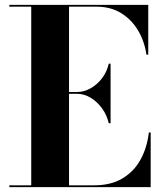

<svg xmlns="http://www.w3.org/2000/svg" viewBox="-20 -770 672 790"><path d="M18.5 0V-7.5H108.5V-742.5H18.5V-750H590V-545H582.5Q575 -598.5 548.8 -643.5Q522.5 -688.5 479.2 -715.5Q436 -742.5 377.5 -742.5H264V-7.5H367.5Q436 -7.5 483.2 -35.5Q530.5 -63.5 557.8 -112.5Q585 -161.5 592.5 -225H600V0ZM427.5 -263Q420 -296.5 400 -324Q380 -351.5 353 -367.8Q326 -384 297.5 -384H226.5V-391.5H297.5Q326 -391.5 353 -406.8Q380 -422 400 -448.2Q420 -474.5 427.5 -508H435V-263Z"/></svg>

Font: Bodoni Moda 28pt
Style: Bold
Weight: 700
Designer: Owen Earl
Foundry: indestructible type
Version: Version 2.005